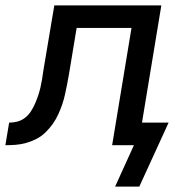

<svg xmlns="http://www.w3.org/2000/svg" viewBox="-55 -540 675 714"><path d="M373 154 443 0H362L434 -436H230L202 -267Q199 -248 195 -228.5Q191 -209 187 -190Q183 -171 176.5 -152Q170 -133 161.5 -114.5Q153 -96 141 -79Q129 -62 114 -47.5Q99 -33 80.5 -23.5Q62 -14 42.5 -8.5Q23 -3 3.5 -1.5Q-16 0 -35 0L-21 -84Q-5 -84 10 -88Q25 -92 38 -102Q51 -112 60 -126Q69 -140 75.5 -155Q82 -170 87 -185Q92 -200 95.5 -215Q99 -230 101.5 -245.5Q104 -261 106 -276L147 -520H545L473 -84H572L463 154Z"/></svg>

Font: Iosevka Md Ex Obl
Style: Regular
Weight: 500
Width: 7
Italic angle: -9°
Monospace: yes
Designer: Belleve Invis
Foundry: Belleve Invis
Version: Version 32.5.0; ttfautohint (v1.8.4)